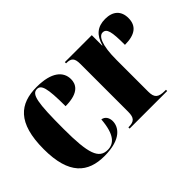

<svg xmlns="http://www.w3.org/2000/svg" viewBox="-90 -825 1109 1109"><g transform="rotate(-45 464.5 -270.0)"><path d="M254 10C396 10 431 -55 431 -99C431 -126 418 -149 391 -153C382 -37 343 -2 293 -2C221 -2 198 -66 198 -267C198 -484 209 -540 252 -540C286 -540 299 -505 299 -353C415 -353 432 -406 432 -441C432 -503 381 -550 259 -550C123 -550 34 -483 34 -266C34 -59 121 10 254 10Z M469 0H776V-10H767C713 -10 696 -26 696 -75V-334C696 -456 722 -503 751 -503C784 -503 792 -469 792 -361C876 -361 916 -393 916 -456C916 -515 880 -548 817 -548C753 -548 716 -516 698 -451H696V-536H476V-526H478C519 -526 532 -511 532 -465V-75C532 -26 517 -10 471 -10H469Z"/></g></svg>

Font: Noto Serif Display ExtraCondensed Black
Style: Regular
Weight: 900
Width: 2
Designer: Monotype Design Team
Foundry: Monotype Imaging Inc.
Version: Version 2.009